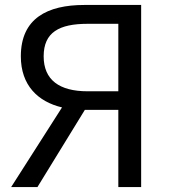

<svg xmlns="http://www.w3.org/2000/svg" viewBox="-20 -754 690 774"><path d="M457 0H549V-734H320C171 -734 64 -680 64 -527C64 -410 133 -344 230 -321L25 0H131L322 -311H457ZM333 -386C219 -386 156 -432 156 -527C156 -624 219 -658 333 -658H457V-386Z"/></svg>

Font: DAIFUKU Sans JP
Style: Regular
Weight: 400
Designer: Original font ‘Source Han Sans JP’ : Ryoko NISHIZUKA  (kana, bopomofo & ideographs); Paul D. Hunt (Latin, Greek & Cyrill
Foundry: Daifuku
Version: Version 1.001